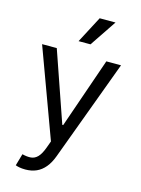

<svg xmlns="http://www.w3.org/2000/svg" viewBox="-143 -864 843 1148"><g transform="rotate(15 278.5 -289.5)"><path d="M130.7 204.5Q109.4 204.5 92.7 201.2Q76 197.8 69.6 194.6L90.9 120.7Q121.4 128.6 144.9 126.4Q168.3 124.3 186.6 105.6Q204.9 87 220.2 45.5L235.8 2.8L34.1 -545.5H125L275.6 -110.8H281.2L431.8 -545.5H522.7L291.2 79.5Q275.6 121.8 252.5 149.7Q229.4 177.6 199 191.1Q168.7 204.5 130.7 204.5ZM240.1 -619.3 326.7 -784.1H424.7L313.9 -619.3Z"/></g></svg>

Font: InterMG
Style: Regular
Weight: 400
Designer: Rasmus Andersson
Foundry: rsms
Version: Version 3.019;December 26, 2023;FontCreator 15.0.0.2955 64-b